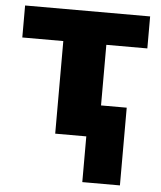

<svg xmlns="http://www.w3.org/2000/svg" viewBox="-53 -600 710 849"><g transform="rotate(5 301.5 -175.0)"><path d="M579 -553V-411H397V-142H511V203H344V0H206V-411H24V-553Z"/></g></svg>

Font: Noto Sans Black
Style: Regular
Weight: 900
Designer: Monotype Design Team
Foundry: Monotype Imaging Inc.
Version: Version 2.007